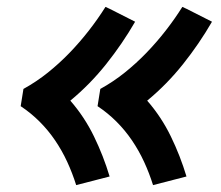

<svg xmlns="http://www.w3.org/2000/svg" viewBox="-20 -623 640 557"><path d="M424 -86Q413 -121 398 -153.5Q383 -186 363 -215.5Q343 -245 318 -270Q293 -295 263 -315L271 -365Q309 -386 342 -412.5Q375 -439 404.5 -469.5Q434 -500 460.5 -534Q487 -568 509 -603L522 -597L595 -560Q558 -496 511 -437Q464 -378 407 -331Q448 -284 475.5 -227.5Q503 -171 521 -111ZM201 -86Q190 -121 175 -153.5Q160 -186 140 -215.5Q120 -245 95 -270Q70 -295 40 -315L48 -365Q86 -386 119 -412.5Q152 -439 181.5 -469.5Q211 -500 237.5 -534Q264 -568 286 -603L299 -597L372 -560Q335 -496 288 -437Q241 -378 184 -331Q225 -284 252.5 -227.5Q280 -171 298 -111Z"/></svg>

Font: Iosevka Heavy Extended Oblique
Style: Regular
Weight: 900
Width: 7
Italic angle: -9°
Monospace: yes
Designer: Belleve Invis
Foundry: Belleve Invis
Version: Version 32.5.0; ttfautohint (v1.8.4)